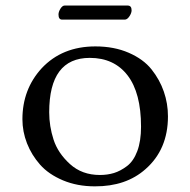

<svg xmlns="http://www.w3.org/2000/svg" viewBox="-20 -656 680 686"><path d="M425.8 -585.9H202.1Q189 -585.9 189 -604Q189 -613.8 196 -625Q203.1 -636.2 210.9 -636.2H436Q450.2 -636.2 450.2 -619.1Q450.2 -609.4 442.4 -597.7Q434.6 -585.9 425.8 -585.9ZM60.1 -230Q60.1 -336.9 128.9 -412.1Q202.1 -490.2 320.8 -490.2Q387.7 -490.2 439.9 -467.5Q492.2 -444.8 521.5 -408Q550.8 -371.1 565.4 -328.6Q580.1 -286.1 580.1 -240.2Q580.1 -122.1 500 -51.8Q430.2 10.3 318.8 9.8Q255.9 9.8 204.8 -11.7Q153.8 -33.2 123.3 -67.6Q92.8 -102.1 76.4 -144Q60.1 -186 60.1 -230ZM300.8 -449.2Q155.8 -449.2 155.8 -254.9Q155.8 -205.1 171.4 -157Q187 -108.9 230 -69.8Q272.9 -30.8 336.9 -30.8Q363.8 -30.8 387 -37.8Q410.2 -44.9 433.6 -62.5Q457 -80.1 470.5 -116Q483.9 -151.9 483.9 -203.1Q483.9 -324.2 435.8 -386.7Q387.7 -449.2 300.8 -449.2Z"/></svg>

Font: Linux Libertine Mono
Style: Mono
Weight: 400
Designer: Philipp H. Poll
Foundry: Philipp H. Poll
Version: Version 5.1.7 ; ttfautohint (v0.9)